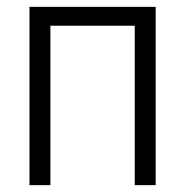

<svg xmlns="http://www.w3.org/2000/svg" viewBox="-20 -540 540 560"><path d="M66 0V-520H434V0H373V-465H127V0Z"/></svg>

Font: Iosevka SS18 Light
Style: Regular
Weight: 300
Monospace: yes
Designer: Belleve Invis
Foundry: Belleve Invis
Version: Version 25.1.1; ttfautohint (v1.8.4)